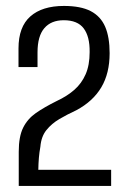

<svg xmlns="http://www.w3.org/2000/svg" viewBox="-20 -614 416 634"><path d="M41.9 0Q41.9 -28.4 41.9 -56.2Q41.9 -84 41.9 -112.9Q41.9 -163.1 56.4 -192.3Q70.9 -221.5 98.7 -240.9Q126.6 -260.2 166.6 -280.1Q201.6 -296.4 225.5 -317.4Q249.4 -338.3 262.7 -368.6Q276 -398.8 276 -442Q276.7 -493.2 256.4 -520.2Q236.2 -547.2 190.5 -547.2Q148.8 -547.2 126.4 -521Q103.9 -494.8 103.9 -441V-392.5H41.1V-454Q41.1 -525.3 80.2 -559.8Q119.3 -594.4 191 -594.4Q246.8 -594.4 279.7 -577.2Q312.5 -560 327.3 -525.7Q342 -491.4 342 -438.4Q342 -371.8 314.5 -325.6Q287 -279.4 232.3 -250.1Q202.4 -236.3 176.4 -221.1Q150.5 -205.9 133.3 -184.5Q116.1 -163.2 113.3 -129.4Q110 -111.6 108.4 -92.7Q106.8 -73.8 106.5 -53.2H347V0Z"/></svg>

Font: Alumni Sans Thin
Style: Regular
Weight: 100
Designer: Robert E. Leuschke
Foundry: Robert E. Leuschke
Version: Version 1.018